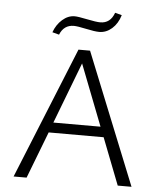

<svg xmlns="http://www.w3.org/2000/svg" viewBox="-58 -907 797 957"><g transform="rotate(5 341.0 -428.5)"><path d="M280 -774Q230 -774 210 -724L176 -733Q190 -772 218.5 -797Q247 -822 280 -822Q297 -822 343 -812.5Q389 -803 409 -803Q460 -803 479 -857L513 -848Q500 -805 471.5 -780Q443 -755 408 -755Q386 -755 342 -764.5Q298 -774 280 -774ZM567 0 476 -234H201L111 0H46L313 -658H371L636 0ZM220 -285H456L337 -591Z"/></g></svg>

Font: EauTestSC Semilight
Style: Regular
Weight: 300
Designer: Christian Thalmann (Catharsis Fonts)
Version: Version 0.001;PS 000.001;hotconv 1.0.88;makeotf.lib2.5.64775